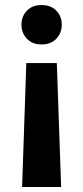

<svg xmlns="http://www.w3.org/2000/svg" viewBox="-20 -558 328 759"><path d="M144.5 -382.3Q107.9 -382.3 86.4 -404.8Q64.9 -427.2 64.9 -460.4Q64.9 -493.7 86.4 -515.9Q107.9 -538.1 144.5 -538.1Q181.2 -538.1 202.6 -515.9Q224.1 -493.7 224.1 -460.4Q224.1 -427.2 202.6 -404.8Q181.2 -382.3 144.5 -382.3ZM84 -308.6H204.6L221.7 181.2H67.4Z"/></svg>

Font: Robert Sans Black
Style: Regular
Weight: 900
Designer: Christian Robertson (extended by Adam Twardoch)
Foundry: Google
Version: Version 12.135;April 2, 2019;FontCreator 11.5.0.2425 64-bit;